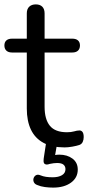

<svg xmlns="http://www.w3.org/2000/svg" viewBox="-23 -662 401 874"><path d="M271 9Q214 9 175.5 -11.5Q137 -32 118 -71.5Q99 -111 99 -168V-423H32Q15 -423 6 -431.5Q-3 -440 -3 -455Q-3 -470 6 -478Q15 -486 32 -486H99V-601Q99 -621 110 -631.5Q121 -642 140 -642Q159 -642 169.5 -631.5Q180 -621 180 -601V-486H306Q323 -486 332 -478Q341 -470 341 -455Q341 -440 332 -431.5Q323 -423 306 -423H180V-176Q180 -119 204 -89.5Q228 -60 282 -60Q301 -60 314.5 -64Q328 -68 337 -68Q346 -69 352 -62Q358 -55 358 -38Q358 -26 353.5 -16Q349 -6 338 -2Q326 2 306.5 5.5Q287 9 271 9ZM219 192Q201 192 181.5 189.5Q162 187 146 180Q135 176 131 167Q127 158 130 149Q133 140 141 135.5Q149 131 161 136Q173 141 186.5 143Q200 145 217 145Q243 145 259 135.5Q275 126 275 108Q275 95 266 87.5Q257 80 237 80Q229 80 221.5 81Q214 82 204 84Q195 87 190 87Q185 87 180 84Q176 80 175.5 74.5Q175 69 176 59L188 -20H239L226 55L202 49Q214 46 225.5 44Q237 42 247 42Q283 42 307 60Q331 78 331 110Q331 147 300 169.5Q269 192 219 192Z"/></svg>

Font: Nunito ExtraLight
Style: Regular
Weight: 400
Version: Version 3.602